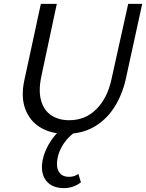

<svg xmlns="http://www.w3.org/2000/svg" viewBox="-20 -678 751 987"><path d="M319 10Q241 10 186.5 -23.5Q132 -57 109.5 -119Q87 -181 105 -265L190 -658H272L192 -283Q177 -210 191.5 -160Q206 -110 244 -85Q282 -60 336 -60Q418 -60 474.5 -116Q531 -172 552 -266L639 -658H711L626 -269Q607 -187 566 -124Q525 -61 463 -25.5Q401 10 319 10ZM309 289Q247 289 217 250.5Q187 212 199 146Q209 94 244 42.5Q279 -9 340 -49L384 -12Q335 19 308 59.5Q281 100 275 140Q268 180 283 205.5Q298 231 336 231Q350 231 361.5 227Q373 223 383 216L396 260Q374 275 353.5 282Q333 289 309 289Z"/></svg>

Font: Ysabeau Office Medium
Style: Italic
Weight: 500
Italic angle: -12°
Designer: Christian Thalmann (Catharsis Fonts)
Version: Version 2.001;gftools[0.9.30]; featfreeze: tnum,lnum,ss02